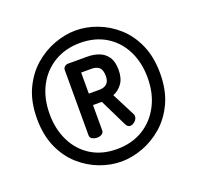

<svg xmlns="http://www.w3.org/2000/svg" viewBox="-116 -809 922 898"><g transform="rotate(-20 345.0 -360.0)"><path d="M342 -35Q289 -35 235.5 -55Q182 -75 137 -115Q92 -155 65 -216Q38 -277 38 -358Q38 -442 66.5 -503.5Q95 -565 141 -605Q187 -645 241.5 -665Q296 -685 348 -685Q401 -685 454.5 -665Q508 -645 553 -605Q598 -565 625 -504Q652 -443 652 -362Q652 -278 623.5 -216.5Q595 -155 549 -115Q503 -75 448.5 -55Q394 -35 342 -35ZM342 -97Q416 -97 471.5 -130.5Q527 -164 558.5 -224Q590 -284 590 -362Q590 -438 560.5 -497Q531 -556 476.5 -589.5Q422 -623 348 -623Q275 -623 219 -589.5Q163 -556 132 -496.5Q101 -437 101 -358Q101 -283 130.5 -223.5Q160 -164 214 -130.5Q268 -97 342 -97ZM437 -178Q430 -178 424.5 -182.5Q419 -187 415 -196L350 -329H306V-203Q306 -192 296.5 -185.5Q287 -179 273 -179Q260 -179 249 -185Q238 -191 238 -203V-528Q238 -537 244.5 -543.5Q251 -550 261 -551H358Q390 -551 416.5 -541Q443 -531 459 -507.5Q475 -484 475 -443Q475 -401 456.5 -375.5Q438 -350 411 -340L472 -221Q473 -219 473 -214Q473 -200 461 -189Q449 -178 437 -178ZM306 -386H358Q382 -386 395.5 -398Q409 -410 409 -436Q409 -467 395.5 -479Q382 -491 358 -491H306Z"/></g></svg>

Font: Dosis
Style: Bold
Weight: 700
Designer: EdgarTolentino, PabloImpallari, IginoMarini
Foundry: EdgarTolentino, PabloImpallari, IginoMarini
Version: Version 3.001; ttfautohint (v1.8.2)